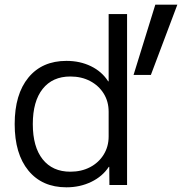

<svg xmlns="http://www.w3.org/2000/svg" viewBox="-20 -790 811 820"><path d="M263.7 10Q160 10 101.3 -61.5Q42.7 -133 42.7 -260Q42.7 -387.3 101.3 -458.7Q160 -530 263.7 -530Q321.6 -530 368.3 -507.3Q415 -484.7 442 -442.7H444V-730H522.7V0H447.3L446.6 -77.3H444.6Q417.6 -36.3 369.6 -13.2Q321.6 10 263.7 10ZM280.3 -56.7Q328 -56.7 364.8 -76.1Q401.6 -95.4 422.8 -129.7Q444 -164 444 -207.3V-312.7Q444 -356.6 422.8 -390.6Q401.6 -424.6 364.8 -443.9Q328 -463.3 280.3 -463.3Q204.4 -463.3 162.2 -410.3Q120.1 -357.3 120.1 -260Q120.1 -162.7 162.2 -109.7Q204.4 -56.7 280.3 -56.7ZM550.4 -470 643.3 -770H737.4L624.4 -470Z"/></svg>

Font: M PLUS 1 Thin
Style: Regular
Weight: 100
Designer: Coji Morishita
Foundry: UNDERFOREST DESIGN
Version: Version 1.001